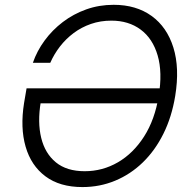

<svg xmlns="http://www.w3.org/2000/svg" viewBox="-20 -757 786 787"><path d="M317.9 9.8Q225.1 9.8 166.3 -34.2Q107.4 -78.1 85 -155.8Q62.5 -233.4 78.6 -334.5L88.9 -395H651.9L641.6 -333.5H124.5L147 -338.4Q133.3 -255.9 148.9 -191.9Q164.6 -127.9 209 -91.6Q253.4 -55.2 327.1 -55.2Q400.4 -55.2 463.4 -91.8Q526.4 -128.4 570.6 -197.5Q614.7 -266.6 630.4 -363.3Q646.5 -460.4 626.2 -529.8Q606 -599.1 556.6 -635.7Q507.3 -672.4 436.5 -672.4Q391.6 -672.4 352.8 -658.9Q314 -645.5 282 -621.6Q250 -597.7 225.8 -566.4Q201.7 -535.2 186 -499.5H114.7Q131.3 -547.9 162.8 -590.8Q194.3 -633.8 237.5 -666.7Q280.8 -699.7 333.5 -718.5Q386.2 -737.3 445.8 -737.3Q538.1 -737.3 601.3 -691.7Q664.6 -646 690.7 -562Q716.8 -478 698.2 -363.8Q684.1 -277.8 649.9 -209Q615.7 -140.1 565.4 -91.3Q515.1 -42.5 452.1 -16.4Q389.2 9.8 317.9 9.8Z"/></svg>

Font: Inter Light
Style: Italic
Weight: 300
Italic angle: -9.3988°
Designer: Rasmus Andersson
Foundry: rsms
Version: Version 4.001;git-66647c0bb